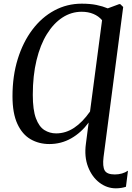

<svg xmlns="http://www.w3.org/2000/svg" viewBox="-20 -773 718 1045"><path d="M610.5 252Q562 252 521.2 221Q480.5 190 459.2 135Q438 80 447.5 10L462.5 -106Q422 -51 367.5 -20Q313 11 248.5 11Q192 11 146.5 -15.2Q101 -41.5 74.5 -99Q48 -156.5 48 -249Q48 -359.5 76.5 -451.5Q105 -543.5 156 -611.2Q207 -679 275.8 -716Q344.5 -753 424.5 -753Q471 -753 505 -746Q539 -739 566.5 -727.5L628.5 -750.5H634.5L650.5 -735L543.5 82.5Q537.5 133 549.8 154.8Q562 176.5 605 176.5Q625.5 176.5 643.8 171.2Q662 166 676.5 156L665.5 243.5Q656 247 641.2 249.5Q626.5 252 610.5 252ZM285.5 -47Q337.5 -47 383.2 -77.2Q429 -107.5 470 -166L535.5 -663Q516.5 -685.5 488.2 -697.2Q460 -709 424.5 -709Q368.5 -709 320.2 -677.8Q272 -646.5 235.5 -587.8Q199 -529 178.8 -445.2Q158.5 -361.5 158.5 -256.5Q158.5 -175 175.5 -129.2Q192.5 -83.5 221.5 -65.2Q250.5 -47 285.5 -47Z"/></svg>

Font: Merriweather 48pt
Style: Italic
Weight: 400
Italic angle: -7.8°
Version: Version 2.101